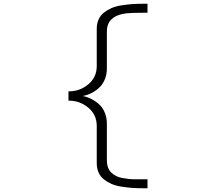

<svg xmlns="http://www.w3.org/2000/svg" viewBox="-20 -829 1090 1025"><path d="M349 -291.5H345.5V-341.5H349Q407 -341.5 451.8 -379.2Q496.5 -417 496.5 -476V-674Q496.5 -702.5 506.2 -724.8Q516 -747 534.5 -761.5Q553 -776 575.2 -785.8Q597.5 -795.5 627.2 -800.2Q657 -805 684 -807Q711 -809 744 -809H767.5V-761H755.5Q679 -761 655.5 -758Q568.5 -747.5 553.5 -688Q550.5 -675 550.5 -659.5V-463Q550.5 -433.5 541 -409Q531.5 -384.5 517.2 -368.8Q503 -353 484.8 -341.5Q466.5 -330 451.2 -324.5Q436 -319 422 -316.5Q435.5 -314 450.2 -308.5Q465 -303 483.8 -291.5Q502.5 -280 516.8 -264.5Q531 -249 540.8 -224.2Q550.5 -199.5 550.5 -170V26.5Q550.5 48 556.5 64.5Q562.5 81 573.2 91.5Q584 102 598.5 109.8Q613 117.5 630 120.8Q647 124 665.2 126.2Q683.5 128.5 702 128Q720.5 127.5 738.5 128Q750 128 755.5 128H767.5V176H744Q711 176 684 174Q657 172 627.2 167.2Q597.5 162.5 575.2 152.8Q553 143 534.5 128.5Q516 114 506.2 91.8Q496.5 69.5 496.5 41V-157Q496.5 -216 451.8 -253.8Q407 -291.5 349 -291.5Z"/></svg>

Font: League Mono Extended UltraLight
Style: Regular
Weight: 200
Width: 9
Designer: Tyler Finck
Foundry: The League of Moveable Type / Tyler Finck
Version: Version 2.210